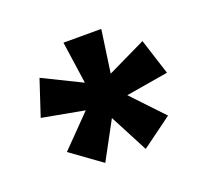

<svg xmlns="http://www.w3.org/2000/svg" viewBox="-73 -807 580 534"><g transform="rotate(-20 216.5 -540.0)"><path d="M275 -362 216 -475 156 -364 66 -429 155 -520 30 -543 65 -649 179 -593 161 -718H273L255 -592L369 -647L403 -541L278 -520L365 -428Z"/></g></svg>

Font: Roundo Variable
Style: Regular
Weight: 200
Designer: Shiva Nallaperumal
Foundry: Indian Type Foundry
Version: Version 2.000